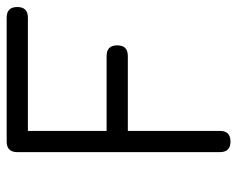

<svg xmlns="http://www.w3.org/2000/svg" viewBox="-86 -608 694 561"><g transform="rotate(-90 260.5 -327.0)"><path d="M159 -31Q159 0 128 0Q97 0 97 -31V-623Q97 -654 128 -654H490Q521 -654 521 -623Q521 -592 490 -592H159V-362H378Q409 -362 409 -331Q409 -300 378 -300H159Z"/></g></svg>

Font: Jura Medium
Style: Regular
Weight: 500
Designer: Daniel Johnson, Alexei Vanyashin
Foundry: Daniel Johnson
Version: Version 5.103